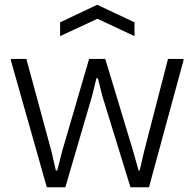

<svg xmlns="http://www.w3.org/2000/svg" viewBox="-20 -788 820 808"><path d="M233 -694 389 -768 546 -694V-636L390 -709L233 -636ZM26 -533V-540H91L196 -153L215 -71H221L242 -153L355 -540H423L540 -153L563 -71H568L587 -153L687 -540H752V-533L607 0H529L410 -386L392 -459H386L368 -386L255 0H177Z"/></svg>

Font: Encode Sans Normal
Style: Light
Weight: 300
Designer: Pablo Impallari, Andres Torresi
Foundry: Pablo Impallari, Andres Torresi
Version: Version 1.000; ttfautohint (v1.00) -l 8 -r 50 -G 200 -x 14 -